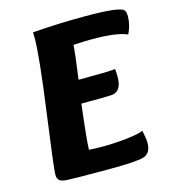

<svg xmlns="http://www.w3.org/2000/svg" viewBox="-102 -747 740 833"><g transform="rotate(-15 268.0 -331.0)"><path d="M517 -540Q471 -561 358 -561Q326 -561 276 -558Q274 -524 258 -406Q391 -406 423 -410Q425 -390 425 -375Q425 -310 381 -305Q357 -303 243 -303Q223 -140 223 -101Q251 -99 287 -99Q340 -99 395.5 -105.5Q451 -112 468 -121Q476 -83 476 -65Q476 -17 441 -7Q406 3 283 3Q130 3 98 1Q74 0 64 -8Q54 -16 54 -34Q54 -62 87.5 -306Q121 -550 121 -631Q121 -649 120 -656Q238 -665 356 -665Q509 -665 528 -646Q536 -638 536 -618Q536 -578 517 -540Z"/></g></svg>

Font: Overlock Black
Style: Italic
Weight: 900
Designer: Dario Muhafara
Foundry: Dario Manuel Muhafara
Version: Version 1.002